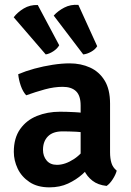

<svg xmlns="http://www.w3.org/2000/svg" viewBox="-20 -773 550 806"><path d="M38 -135.5Q38 -193.5 64.5 -231Q91 -268.5 135 -286.2Q179 -304 232 -304Q258 -304 293 -302.2Q328 -300.5 357 -294V-213Q332 -218.5 300 -220Q268 -221.5 242.5 -221.5Q202 -221.5 181.2 -200.5Q160.5 -179.5 160.5 -144Q160.5 -117.5 175.8 -99.2Q191 -81 219 -81Q253 -81 290 -105Q327 -129 352 -174L370.5 -86.5Q351.5 -64.5 325.8 -41.5Q300 -18.5 265.8 -2.5Q231.5 13.5 187.5 13.5Q137 13.5 103.8 -8.8Q70.5 -31 54.2 -65.2Q38 -99.5 38 -135.5ZM470 -56.5Q465.5 -39.5 453.2 -20.5Q441 -1.5 427.5 7.5Q391 3.5 368 -14.5Q345 -32.5 333.2 -57.8Q321.5 -83 318.5 -109.5V-330Q318.5 -371.5 299.2 -390Q280 -408.5 243 -408.5Q207.5 -408.5 168.2 -397.8Q129 -387 90 -373Q76 -388 67.2 -413.2Q58.5 -438.5 56.5 -461.5Q87 -474.5 124.5 -484.8Q162 -495 200.8 -501Q239.5 -507 272.5 -507Q319.5 -507 358 -489.5Q396.5 -472 419.2 -435Q442 -398 442 -338V-134Q442 -108 447.8 -89Q453.5 -70 470 -56.5ZM138.5 -752 228.5 -583Q220.5 -568.5 204 -557.8Q187.5 -547 172 -544.5L37.5 -700.5Q54 -722 79.8 -737.5Q105.5 -753 138.5 -752ZM309 -752.5 388 -579Q379.5 -565 362.2 -555.5Q345 -546 329.5 -544.5L205.5 -707.5Q223.5 -727.5 250 -741.2Q276.5 -755 309 -752.5Z"/></svg>

Font: Signika Negative Light SemiBold
Style: Regular
Weight: 600
Version: Version 2.001